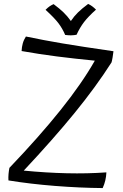

<svg xmlns="http://www.w3.org/2000/svg" viewBox="-20 -924 625 978"><path d="M522 -46Q521 -25 516.5 -5.5Q512 14 503 34Q386 33 259.5 23Q133 13 23 -5Q22 -21 23.5 -38Q25 -55 28 -69Q180 -228 288.5 -363.5Q397 -499 463 -615Q360 -625 270 -636.5Q180 -648 90 -664Q91 -685 96 -703Q101 -721 112 -738Q203 -719 297.5 -703Q392 -687 558 -663Q557 -652 553.5 -631.5Q550 -611 548 -606Q468 -481 359.5 -348Q251 -215 101 -55Q214 -44 319.5 -41.5Q425 -39 522 -46ZM212 -874Q224 -886 233 -892Q242 -898 253 -903Q284 -880 304 -860.5Q324 -841 341 -817Q357 -841 377.5 -861Q398 -881 429 -904Q440 -899 449.5 -892Q459 -885 469 -875Q429 -839 408 -811.5Q387 -784 370 -747Q365 -746 357 -745Q349 -744 341 -744Q336 -744 328 -744.5Q320 -745 312 -746Q298 -779 277.5 -806Q257 -833 212 -874Z"/></svg>

Font: Atma
Style: Regular
Weight: 400
Designer: Gregori Vincens, Jeremie Hornus, Riccardo Olocco, Yoann Minet.
Foundry: black foundry
Version: Version 1.102;PS 1.100;hotconv 1.0.86;makeotf.lib2.5.63406